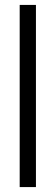

<svg xmlns="http://www.w3.org/2000/svg" viewBox="-20 -760 226 780"><path d="M126 0H60V-740H126Z"/></svg>

Font: STIX
Style: Bold
Weight: 700
Designer: MicroPress Inc., with final additions and corrections provided by Coen Hoffman, Elsevier (retired)
Version: Version 1.1.1